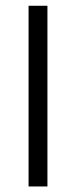

<svg xmlns="http://www.w3.org/2000/svg" viewBox="-20 -657 264 676"><path d="M80.6 -636.7H147V-0.5H80.6Z"/></svg>

Font: Shabnam Light WOL
Style: Light-WOL
Weight: 300
Foundry: DejaVu fonts team - Redesigned by Saber Rastikerdar - Based on Vazir font
Version: Version 5.0.0